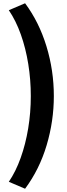

<svg xmlns="http://www.w3.org/2000/svg" viewBox="-20 -895 408 1175"><path d="M133.5 260 34 217.5Q76.5 155 106.5 71.2Q136.5 -12.5 152.5 -109Q168.5 -205.5 168.5 -307Q168.5 -407 153 -503.2Q137.5 -599.5 107.5 -684Q77.5 -768.5 34 -832.5L133.5 -875Q219 -760 264.2 -612Q309.5 -464 309.5 -307Q309.5 -154.5 265.5 -6.5Q221.5 141.5 133.5 260Z"/></svg>

Font: Spartan Thin
Style: Bold
Weight: 700
Version: Version 1.004